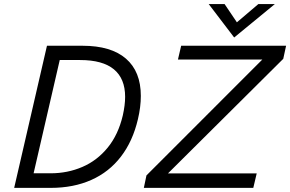

<svg xmlns="http://www.w3.org/2000/svg" viewBox="-20 -912 1409 932"><path d="M208 -689.9H380.9Q519 -689.9 591.3 -627.4Q663.6 -564.9 663.6 -446.3Q663.6 -392.6 649.4 -333Q624.5 -226.6 567.1 -151.9Q509.8 -77.1 423.3 -38.6Q336.9 0 226.1 0H48.8ZM225.6 -70.8Q308.1 -70.8 379.6 -101.6Q451.2 -132.3 502.7 -195.3Q554.2 -258.3 576.2 -352.1Q587.4 -402.3 587.4 -441.9Q587.4 -530.3 533 -575.4Q478.5 -620.6 368.7 -620.6H270L143.1 -70.8ZM678.2 0 690.9 -60.5 1253.4 -623H843.8L859.4 -689.9H1368.7L1355 -626.5L795.4 -70.3H1226.1L1209.5 0ZM1116.7 -730 993.2 -892.1H1070.3L1129.9 -803.7L1233.9 -892.1H1314Z"/></svg>

Font: Acari Sans
Style: Italic
Weight: 400
Italic angle: -13°
Designer: Alfredo Marco Pradil and Stefan Peev
Foundry: Hanken Design Co.
Version: Version 1.045;January 11, 2019;FontCreator 11.5.0.2425 64-bi